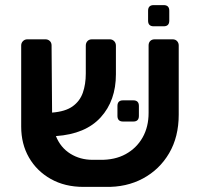

<svg xmlns="http://www.w3.org/2000/svg" viewBox="-20 -725 777 752"><path d="M371 -99Q430 -98 472.5 -121.5Q515 -145 538.5 -186.5Q562 -228 562 -283V-547Q562 -558 568.5 -564.5Q575 -571 586 -571H656Q667 -571 673.5 -564Q680 -557 680 -547V-276Q680 -189 642.5 -125Q605 -61 540 -26Q475 9 392 7H307Q234 7 179 -24Q124 -55 93.5 -108Q63 -161 63 -229V-547Q63 -557 70 -564Q77 -571 87 -571H158Q168 -571 175 -564.5Q182 -558 182 -547L184 -284Q236 -288 264.5 -308.5Q293 -329 304.5 -362Q316 -395 316 -437V-546Q316 -557 322.5 -564Q329 -571 340 -571H410Q420 -571 427 -564Q434 -557 434 -546V-434Q434 -331 374.5 -265.5Q315 -200 199 -192Q217 -147 255.5 -123Q294 -99 343 -99ZM462 -249Q440 -249 440 -271V-310Q440 -332 462 -332H502Q524 -332 524 -310V-271Q524 -249 502 -249ZM582 -622Q560 -622 560 -644V-683Q560 -705 582 -705H621Q643 -705 643 -683V-644Q643 -622 621 -622Z"/></svg>

Font: Rubik Medium
Style: Regular
Weight: 500
Designer: Hubert and Fischer
Foundry: Hubert and Fischer
Version: Version 2.300; ttfautohint (v1.8.4.7-5d5b);gftools[0.9.30]